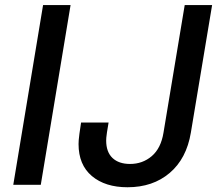

<svg xmlns="http://www.w3.org/2000/svg" viewBox="-20 -748 881 777"><path d="M265.6 -727.5 145 0H33.7L154.3 -727.5ZM496.1 9.8Q405.8 9.8 351.8 -35.6Q297.9 -81.1 297.9 -165Q297.9 -172.4 298.6 -181.6Q299.3 -190.9 301.5 -207.3Q303.7 -223.6 308.1 -252H419.4Q415 -226.1 412.8 -211.9Q410.6 -197.8 410.2 -190.9Q409.7 -184.1 409.7 -179.2Q409.7 -132.8 435.3 -108.6Q460.9 -84.5 506.3 -84.5Q557.1 -84.5 594.2 -116.2Q631.3 -147.9 641.6 -210.9L727.5 -727.5H838.4L752.4 -211.4Q734.9 -106 666.7 -48.1Q598.6 9.8 496.1 9.8Z"/></svg>

Font: Inter 16pt Medium
Style: Italic
Weight: 500
Italic angle: -9.3988°
Version: Version 4.001;git-66647c0bb